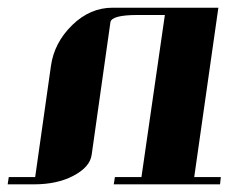

<svg xmlns="http://www.w3.org/2000/svg" viewBox="-20 -481 596 501"><path d="M0 0 2.9 -19H71.8L112.8 -308.1Q121.1 -369.6 168.9 -416Q215.3 -460.9 273.9 -460.9H549.8L486.8 -19H556.2L554.2 0H276.9L279.8 -19H349.1L410.2 -441.9H339.8Q271 -441.9 268.1 -422.9L219.2 -77.1Q214.8 -44.9 170.9 -22Q128.9 0 68.8 0Z"/></svg>

Font: Hjet
Style: Italic
Weight: 400
Designer: T. Christopher White
Version: Version 1.2